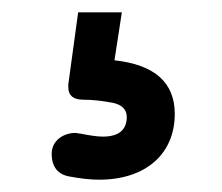

<svg xmlns="http://www.w3.org/2000/svg" viewBox="-20 -44 360 312"><path d="M107 -24 91 93C91 95 91 96 91 98C91 111 99 118 115 118C131 118 147 120 163 123C178 126 186 134 186 146C186 167 173 178 147 178C138 178 125 176 110 173C107 173 105 172 102 172C85 172 64 183 64 206C64 227 74 240 94 243C110 246 126 248 141 248C217 248 264 206 264 141C264 90 231 61 166 54L178 -24Z"/></svg>

Font: Dongle
Style: Regular
Weight: 400
Designer: Yanghee Ryu
Foundry: Yanghee Ryu
Version: Version 2.000